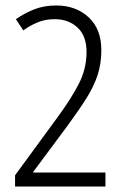

<svg xmlns="http://www.w3.org/2000/svg" viewBox="-20 -681 454 701"><path d="M365 0H35V-41L188 -250Q239 -319 267.5 -374.5Q296 -430 296 -491Q296 -550 263 -580.5Q230 -611 180 -611Q145 -611 116.5 -599Q88 -587 65 -570L38 -611Q68 -632 104 -646.5Q140 -661 185 -661Q257 -661 303.5 -618Q350 -575 350 -498Q350 -449 336.5 -407.5Q323 -366 296 -323Q269 -280 228 -224L101 -53V-51H365Z"/></svg>

Font: Noto Sans Telugu ExtraCondensed Light
Style: Regular
Weight: 300
Width: 2
Designer: Jelle Bosma - Monotype Design Team
Foundry: Monotype Imaging Inc.
Version: Version 2.005; ttfautohint (v1.8.4.7-5d5b)